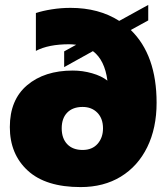

<svg xmlns="http://www.w3.org/2000/svg" viewBox="-20 -746 677 781"><path d="M20 -229Q20 -340 90.5 -399.5Q161 -459 276 -459Q316 -459 354.5 -448Q393 -437 417 -418Q406 -502 358 -538L241 -473V-537L290 -564Q272 -566 262 -566Q177 -566 126 -539V-693Q153 -702 190.5 -708Q228 -714 267 -714Q382 -714 465 -661L583 -726V-663L512 -624Q617 -522 617 -328Q617 -225 579 -147.5Q541 -70 471.5 -27.5Q402 15 308 15Q166 15 93 -52Q20 -119 20 -229ZM399 -224Q399 -264 376 -287.5Q353 -311 316 -311Q276 -311 253.5 -288Q231 -265 231 -224Q231 -183 253.5 -159.5Q276 -136 316 -136Q355 -136 377 -161Q399 -186 399 -224Z"/></svg>

Font: Prompt ExtraBold
Style: Regular
Weight: 800
Designer: Katatrad Team
Foundry: CadsonDemak
Version: Version 1.000